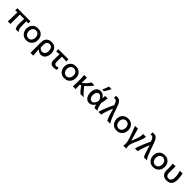

<svg xmlns="http://www.w3.org/2000/svg" viewBox="700 -3274 5955 5955"><g transform="rotate(45 3677.5 -297.0)"><path d="M105 0Q110.5 -54.5 113.2 -106Q116 -157.5 116 -219V-268Q116 -309.5 116.2 -344.2Q116.5 -379 117.5 -410L28 -402.5V-497H601V-402.5Q579 -405 557.2 -406.8Q535.5 -408.5 513.5 -409.5V-206Q513.5 -144.5 526.5 -97.5Q539.5 -50.5 575 0L454 2Q429 -36.5 417.8 -82.2Q406.5 -128 406.5 -194Q406.5 -240.5 408.5 -293.2Q410.5 -346 411.5 -413Q409 -413 406 -413H224Q222.5 -380.5 222.2 -346.5Q222 -312.5 222 -277.5V-214Q222 -156.5 222.2 -105.2Q222.5 -54 220.5 0Z M927.5 12Q842 12 785 -25Q728 -62 699.5 -121.8Q671 -181.5 671 -251Q671 -325.5 701.2 -384Q731.5 -442.5 788.2 -476Q845 -509.5 925.5 -509.5Q1007.5 -509.5 1064.2 -475.2Q1121 -441 1150.2 -382.5Q1179.5 -324 1179.5 -251Q1179.5 -176.5 1149.2 -117Q1119 -57.5 1062.5 -22.8Q1006 12 927.5 12ZM927 -78Q976 -80 1007.8 -104Q1039.5 -128 1055 -166.8Q1070.5 -205.5 1070.5 -251Q1070.5 -325.5 1033.2 -370.8Q996 -416 927 -419.5Q854 -417 817 -369.5Q780 -322 780 -251Q780 -206 796 -167.2Q812 -128.5 844.8 -104.2Q877.5 -80 927 -78Z M1297.5 195.5Q1295.5 141 1294.8 88.2Q1294 35.5 1294 -26V-268Q1294 -387 1357 -448.2Q1420 -509.5 1528.5 -509.5Q1606.5 -509.5 1659.8 -475.5Q1713 -441.5 1740.2 -382.5Q1767.5 -323.5 1767.5 -250Q1767.5 -180.5 1744.8 -120.8Q1722 -61 1676 -24.5Q1630 12 1560 12Q1522.5 12 1482.2 -6.2Q1442 -24.5 1409.5 -60.5H1401V-20.5Q1401 37 1406.2 87.2Q1411.5 137.5 1422.5 192ZM1523.5 -81.5Q1570 -83 1600 -106.8Q1630 -130.5 1644 -168Q1658 -205.5 1658 -249Q1658 -320.5 1625.5 -368.8Q1593 -417 1527 -419.5Q1466 -417 1433.5 -379.8Q1401 -342.5 1401 -264.5V-153Q1424.5 -119 1456.5 -100.8Q1488.5 -82.5 1523.5 -81.5Z M2122 12Q2042 12 1999.8 -27.8Q1957.5 -67.5 1957.5 -153Q1957.5 -218 1959.2 -282.2Q1961 -346.5 1962 -411L1826 -401.5V-497H2269V-401.5Q2218.5 -406 2167 -408.5Q2115.5 -411 2066.5 -411.5Q2066.5 -354 2066.2 -296.2Q2066 -238.5 2066 -180.5Q2066 -126.5 2088.2 -102.2Q2110.5 -78 2152 -78Q2170 -78 2193.8 -85.5Q2217.5 -93 2237.5 -104L2246 -11.5Q2227 -4 2191.8 4Q2156.5 12 2122 12Z M2592 12Q2506.5 12 2449.5 -25Q2392.5 -62 2364 -121.8Q2335.5 -181.5 2335.5 -251Q2335.5 -325.5 2365.8 -384Q2396 -442.5 2452.8 -476Q2509.5 -509.5 2590 -509.5Q2672 -509.5 2728.8 -475.2Q2785.5 -441 2814.8 -382.5Q2844 -324 2844 -251Q2844 -176.5 2813.8 -117Q2783.5 -57.5 2727 -22.8Q2670.5 12 2592 12ZM2591.5 -78Q2640.5 -80 2672.2 -104Q2704 -128 2719.5 -166.8Q2735 -205.5 2735 -251Q2735 -325.5 2697.8 -370.8Q2660.5 -416 2591.5 -419.5Q2518.5 -417 2481.5 -369.5Q2444.5 -322 2444.5 -251Q2444.5 -206 2460.5 -167.2Q2476.5 -128.5 2509.2 -104.2Q2542 -80 2591.5 -78Z M2961.5 0Q2964 -54.5 2965.2 -105.2Q2966.5 -156 2966.5 -218V-268Q2966.5 -335.5 2964 -388.8Q2961.5 -442 2957 -497L3076.5 -501Q3077 -432 3075.8 -371.5Q3074.5 -311 3074 -263.5L3117.5 -302Q3175.5 -351 3216.2 -401.8Q3257 -452.5 3278.5 -497H3409.5Q3382.5 -444 3331.5 -385.8Q3280.5 -327.5 3200 -259L3273.5 -166.5Q3306 -126.5 3346.2 -83.5Q3386.5 -40.5 3440 0H3293Q3262.5 -24 3235.2 -56.2Q3208 -88.5 3182.5 -122L3116.5 -210L3073.5 -185.5Q3074 -137 3075.8 -92.5Q3077.5 -48 3080.5 0Z M3681 11.5Q3613 11.5 3567.5 -25.5Q3522 -62.5 3499 -122.2Q3476 -182 3476 -250Q3476 -324 3498 -382.8Q3520 -441.5 3564.2 -475.5Q3608.5 -509.5 3675.5 -509.5Q3730.5 -509.5 3777.5 -483.2Q3824.5 -457 3860 -398H3869.5Q3872.5 -424.5 3873.8 -449.2Q3875 -474 3875 -497L3986 -502Q3983 -440.5 3971 -376Q3959 -311.5 3944.5 -254Q3955 -190 3974 -125.2Q3993 -60.5 4026.5 0H3909Q3892.5 -24 3883.8 -51.5Q3875 -79 3869.5 -105H3861Q3831 -50 3782.2 -19.2Q3733.5 11.5 3681 11.5ZM3708.5 -81.5Q3751.5 -82.5 3788.5 -124Q3825.5 -165.5 3848.5 -254Q3820 -338 3782 -376.2Q3744 -414.5 3705 -415Q3640.5 -413 3612.8 -365.5Q3585 -318 3585 -249Q3585 -206 3598 -168.5Q3611 -131 3638.2 -107Q3665.5 -83 3708.5 -81.5ZM3674 -573Q3697 -626.5 3717.5 -680.2Q3738 -734 3756.5 -788L3869.5 -790.5Q3843 -735 3812.8 -680Q3782.5 -625 3748 -574Z M4076.5 0Q4094.5 -67.5 4122.2 -141Q4150 -214.5 4179 -282Q4200.5 -333 4225.8 -388.5Q4251 -444 4278 -498.5Q4259 -555 4241.2 -588Q4223.5 -621 4203.2 -636Q4183 -651 4155 -653.5Q4140 -653.5 4115 -644.5L4110.5 -736Q4124.5 -738.5 4142.2 -741Q4160 -743.5 4178 -743.5Q4225.5 -740 4259.8 -720Q4294 -700 4321 -657.2Q4348 -614.5 4373.5 -542L4467 -280.5Q4491 -215 4510.2 -167.8Q4529.5 -120.5 4549.8 -81.2Q4570 -42 4597.5 0H4472Q4442 -49 4419.8 -111.8Q4397.5 -174.5 4379.5 -233.5L4334 -384H4324L4265 -231Q4242 -171.5 4225.8 -114.5Q4209.5 -57.5 4198.5 0Z M4886.5 12Q4801 12 4744 -25Q4687 -62 4658.5 -121.8Q4630 -181.5 4630 -251Q4630 -325.5 4660.2 -384Q4690.5 -442.5 4747.2 -476Q4804 -509.5 4884.5 -509.5Q4966.5 -509.5 5023.2 -475.2Q5080 -441 5109.2 -382.5Q5138.5 -324 5138.5 -251Q5138.5 -176.5 5108.2 -117Q5078 -57.5 5021.5 -22.8Q4965 12 4886.5 12ZM4886 -78Q4935 -80 4966.8 -104Q4998.5 -128 5014 -166.8Q5029.5 -205.5 5029.5 -251Q5029.5 -325.5 4992.2 -370.8Q4955 -416 4886 -419.5Q4813 -417 4776 -369.5Q4739 -322 4739 -251Q4739 -206 4755 -167.2Q4771 -128.5 4803.8 -104.2Q4836.5 -80 4886 -78Z M5367 195.5Q5371.5 165 5372.8 135.2Q5374 105.5 5374 73Q5374 46.5 5366.5 11.5Q5359 -23.5 5348 -60.5Q5337 -97.5 5325.2 -131Q5313.5 -164.5 5305 -188L5273.5 -276Q5254 -331 5232.5 -387Q5211 -443 5187 -497L5312 -501Q5331.5 -438.5 5352.2 -364.2Q5373 -290 5393.5 -223.5L5429 -99.5H5439Q5454.5 -149.5 5474.5 -196.2Q5494.5 -243 5511 -288.5Q5531 -344 5538.5 -395Q5546 -446 5547 -497H5669Q5664 -435.5 5644.2 -372.2Q5624.5 -309 5601 -257Q5570.5 -188 5543 -128.5Q5515.5 -69 5498 -18Q5480.5 33 5480.5 76Q5480.5 107 5483.2 134.8Q5486 162.5 5493 192.5Z M5681 0Q5699 -67.5 5726.8 -141Q5754.5 -214.5 5783.5 -282Q5805 -333 5830.2 -388.5Q5855.5 -444 5882.5 -498.5Q5863.5 -555 5845.8 -588Q5828 -621 5807.8 -636Q5787.5 -651 5759.5 -653.5Q5744.5 -653.5 5719.5 -644.5L5715 -736Q5729 -738.5 5746.8 -741Q5764.5 -743.5 5782.5 -743.5Q5830 -740 5864.2 -720Q5898.5 -700 5925.5 -657.2Q5952.5 -614.5 5978 -542L6071.5 -280.5Q6095.5 -215 6114.8 -167.8Q6134 -120.5 6154.2 -81.2Q6174.5 -42 6202 0H6076.5Q6046.5 -49 6024.2 -111.8Q6002 -174.5 5984 -233.5L5938.5 -384H5928.5L5869.5 -231Q5846.5 -171.5 5830.2 -114.5Q5814 -57.5 5803 0Z M6491 12Q6405.5 12 6348.5 -25Q6291.5 -62 6263 -121.8Q6234.5 -181.5 6234.5 -251Q6234.5 -325.5 6264.8 -384Q6295 -442.5 6351.8 -476Q6408.5 -509.5 6489 -509.5Q6571 -509.5 6627.8 -475.2Q6684.5 -441 6713.8 -382.5Q6743 -324 6743 -251Q6743 -176.5 6712.8 -117Q6682.5 -57.5 6626 -22.8Q6569.5 12 6491 12ZM6490.5 -78Q6539.5 -80 6571.2 -104Q6603 -128 6618.5 -166.8Q6634 -205.5 6634 -251Q6634 -325.5 6596.8 -370.8Q6559.5 -416 6490.5 -419.5Q6417.5 -417 6380.5 -369.5Q6343.5 -322 6343.5 -251Q6343.5 -206 6359.5 -167.2Q6375.5 -128.5 6408.2 -104.2Q6441 -80 6490.5 -78Z M7076 12Q6969.5 12 6912 -46.2Q6854.5 -104.5 6854.5 -202Q6854.5 -226.5 6855.2 -246Q6856 -265.5 6856 -284Q6856 -346.5 6853.8 -396Q6851.5 -445.5 6846 -497L6965.5 -501Q6967.5 -414 6965 -341.2Q6962.5 -268.5 6962.5 -217.5Q6962.5 -152.5 6988.8 -115.5Q7015 -78.5 7077 -76Q7125 -77.5 7151.5 -102.5Q7178 -127.5 7188.2 -168.5Q7198.5 -209.5 7198.5 -258.5Q7198.5 -315.5 7186.2 -380.8Q7174 -446 7159 -497H7276Q7286.5 -444.5 7296 -378.5Q7305.5 -312.5 7305.5 -252.5Q7305.5 -172 7282.2 -112.8Q7259 -53.5 7208.2 -20.8Q7157.5 12 7076 12Z"/></g></svg>

Font: Commissioner Flair Medium
Style: Regular
Weight: 500
Designer: Kostas Bartsokas
Foundry: Kostas Bartsokas
Version: Version 1.000; ttfautohint (v1.8.3)